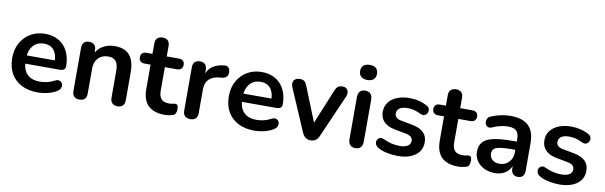

<svg xmlns="http://www.w3.org/2000/svg" viewBox="-48 -1183 5209 1654"><g transform="rotate(10 2556.5 -355.5)"><path d="M306 10Q223 10 163 -21Q103 -52 70.5 -109Q38 -166 38 -244Q38 -320 69.5 -377Q101 -434 156.5 -466.5Q212 -499 283 -499Q335 -499 376.5 -482Q418 -465 447.5 -433Q477 -401 492.5 -355.5Q508 -310 508 -253Q508 -235 495.5 -225.5Q483 -216 460 -216H139V-288H420L404 -273Q404 -319 390.5 -350Q377 -381 351.5 -397.5Q326 -414 288 -414Q246 -414 216.5 -394.5Q187 -375 171.5 -339.5Q156 -304 156 -255V-248Q156 -166 194.5 -125.5Q233 -85 308 -85Q334 -85 366.5 -91.5Q399 -98 428 -114Q449 -126 465 -124.5Q481 -123 490.5 -113Q500 -103 502 -88.5Q504 -74 496.5 -59Q489 -44 471 -33Q436 -11 390.5 -0.5Q345 10 306 10Z M669 8Q639 8 623 -8.5Q607 -25 607 -56V-434Q607 -465 623 -481Q639 -497 668 -497Q697 -497 713 -481Q729 -465 729 -434V-366L718 -391Q740 -444 786.5 -471.5Q833 -499 892 -499Q951 -499 989 -477Q1027 -455 1046 -410.5Q1065 -366 1065 -298V-56Q1065 -25 1049 -8.5Q1033 8 1003 8Q973 8 956.5 -8.5Q940 -25 940 -56V-292Q940 -349 918.5 -375Q897 -401 852 -401Q797 -401 764.5 -366.5Q732 -332 732 -275V-56Q732 8 669 8Z M1416 10Q1351 10 1307.5 -12Q1264 -34 1243 -76.5Q1222 -119 1222 -182V-395H1170Q1146 -395 1133 -407.5Q1120 -420 1120 -442Q1120 -465 1133 -477Q1146 -489 1170 -489H1222V-580Q1222 -611 1238.5 -627Q1255 -643 1285 -643Q1315 -643 1331 -627Q1347 -611 1347 -580V-489H1453Q1477 -489 1490 -477Q1503 -465 1503 -442Q1503 -420 1490 -407.5Q1477 -395 1453 -395H1347V-189Q1347 -141 1368 -117Q1389 -93 1436 -93Q1453 -93 1466 -96Q1479 -99 1489 -100Q1501 -101 1509 -92.5Q1517 -84 1517 -58Q1517 -38 1510.5 -22.5Q1504 -7 1487 -1Q1474 3 1453 6.5Q1432 10 1416 10Z M1640 8Q1609 8 1592.5 -8.5Q1576 -25 1576 -56V-434Q1576 -465 1592 -481Q1608 -497 1637 -497Q1666 -497 1682 -481Q1698 -465 1698 -434V-371H1688Q1702 -431 1743 -462Q1784 -493 1852 -499Q1873 -501 1885.5 -488.5Q1898 -476 1900 -450Q1902 -425 1888.5 -409.5Q1875 -394 1848 -391L1826 -389Q1765 -383 1734 -351.5Q1703 -320 1703 -263V-56Q1703 -25 1687 -8.5Q1671 8 1640 8Z M2201 10Q2118 10 2058 -21Q1998 -52 1965.5 -109Q1933 -166 1933 -244Q1933 -320 1964.5 -377Q1996 -434 2051.5 -466.5Q2107 -499 2178 -499Q2230 -499 2271.5 -482Q2313 -465 2342.5 -433Q2372 -401 2387.5 -355.5Q2403 -310 2403 -253Q2403 -235 2390.5 -225.5Q2378 -216 2355 -216H2034V-288H2315L2299 -273Q2299 -319 2285.5 -350Q2272 -381 2246.5 -397.5Q2221 -414 2183 -414Q2141 -414 2111.5 -394.5Q2082 -375 2066.5 -339.5Q2051 -304 2051 -255V-248Q2051 -166 2089.5 -125.5Q2128 -85 2203 -85Q2229 -85 2261.5 -91.5Q2294 -98 2323 -114Q2344 -126 2360 -124.5Q2376 -123 2385.5 -113Q2395 -103 2397 -88.5Q2399 -74 2391.5 -59Q2384 -44 2366 -33Q2331 -11 2285.5 -0.5Q2240 10 2201 10Z M2692 8Q2667 8 2648.5 -5Q2630 -18 2618 -45L2459 -414Q2450 -436 2452.5 -455Q2455 -474 2470.5 -485.5Q2486 -497 2513 -497Q2536 -497 2550 -486.5Q2564 -476 2575 -447L2710 -110H2680L2819 -448Q2830 -476 2844.5 -486.5Q2859 -497 2884 -497Q2906 -497 2919 -485.5Q2932 -474 2935 -455.5Q2938 -437 2928 -415L2766 -45Q2755 -18 2736.5 -5Q2718 8 2692 8Z M3083 7Q3053 7 3037 -11Q3021 -29 3021 -61V-428Q3021 -461 3037 -478.5Q3053 -496 3083 -496Q3113 -496 3129.5 -478.5Q3146 -461 3146 -428V-61Q3146 -29 3130 -11Q3114 7 3083 7ZM3083 -589Q3048 -589 3028.5 -606.5Q3009 -624 3009 -655Q3009 -687 3028.5 -704Q3048 -721 3083 -721Q3119 -721 3138 -704Q3157 -687 3157 -655Q3157 -624 3138 -606.5Q3119 -589 3083 -589Z M3455 10Q3412 10 3364 1Q3316 -8 3278 -30Q3262 -40 3255.5 -53.5Q3249 -67 3250.5 -80.5Q3252 -94 3260.5 -104Q3269 -114 3282.5 -117Q3296 -120 3312 -112Q3352 -93 3387 -85.5Q3422 -78 3456 -78Q3504 -78 3527.5 -94.5Q3551 -111 3551 -138Q3551 -161 3535.5 -173.5Q3520 -186 3489 -192L3389 -211Q3327 -223 3294.5 -256.5Q3262 -290 3262 -343Q3262 -391 3288.5 -426Q3315 -461 3362 -480Q3409 -499 3470 -499Q3514 -499 3552.5 -489.5Q3591 -480 3627 -460Q3642 -452 3647.5 -439Q3653 -426 3650 -412.5Q3647 -399 3638 -388.5Q3629 -378 3615.5 -375.5Q3602 -373 3585 -381Q3554 -397 3525.5 -404Q3497 -411 3471 -411Q3422 -411 3398.5 -394Q3375 -377 3375 -349Q3375 -328 3389 -314Q3403 -300 3432 -295L3532 -276Q3597 -264 3630.5 -232Q3664 -200 3664 -146Q3664 -73 3607 -31.5Q3550 10 3455 10Z M3983 10Q3918 10 3874.5 -12Q3831 -34 3810 -76.5Q3789 -119 3789 -182V-395H3737Q3713 -395 3700 -407.5Q3687 -420 3687 -442Q3687 -465 3700 -477Q3713 -489 3737 -489H3789V-580Q3789 -611 3805.5 -627Q3822 -643 3852 -643Q3882 -643 3898 -627Q3914 -611 3914 -580V-489H4020Q4044 -489 4057 -477Q4070 -465 4070 -442Q4070 -420 4057 -407.5Q4044 -395 4020 -395H3914V-189Q3914 -141 3935 -117Q3956 -93 4003 -93Q4020 -93 4033 -96Q4046 -99 4056 -100Q4068 -101 4076 -92.5Q4084 -84 4084 -58Q4084 -38 4077.5 -22.5Q4071 -7 4054 -1Q4041 3 4020 6.5Q3999 10 3983 10Z M4304 10Q4251 10 4209.5 -10.5Q4168 -31 4144.5 -66Q4121 -101 4121 -145Q4121 -199 4149 -230.5Q4177 -262 4240 -276Q4303 -290 4409 -290H4459V-218H4410Q4348 -218 4311 -212Q4274 -206 4258.5 -191.5Q4243 -177 4243 -151Q4243 -118 4266 -97Q4289 -76 4330 -76Q4363 -76 4388.5 -91.5Q4414 -107 4429 -134Q4444 -161 4444 -196V-311Q4444 -361 4422 -383Q4400 -405 4348 -405Q4319 -405 4285.5 -398Q4252 -391 4215 -374Q4196 -365 4181.5 -369Q4167 -373 4159 -385.5Q4151 -398 4151 -413Q4151 -428 4159 -442.5Q4167 -457 4186 -464Q4232 -483 4274.5 -491Q4317 -499 4352 -499Q4424 -499 4470.5 -477Q4517 -455 4540 -410.5Q4563 -366 4563 -296V-56Q4563 -25 4548 -8.5Q4533 8 4505 8Q4477 8 4461.5 -8.5Q4446 -25 4446 -56V-104H4454Q4447 -69 4426.5 -43.5Q4406 -18 4375 -4Q4344 10 4304 10Z M4869 10Q4826 10 4778 1Q4730 -8 4692 -30Q4676 -40 4669.5 -53.5Q4663 -67 4664.5 -80.5Q4666 -94 4674.5 -104Q4683 -114 4696.5 -117Q4710 -120 4726 -112Q4766 -93 4801 -85.5Q4836 -78 4870 -78Q4918 -78 4941.5 -94.5Q4965 -111 4965 -138Q4965 -161 4949.5 -173.5Q4934 -186 4903 -192L4803 -211Q4741 -223 4708.5 -256.5Q4676 -290 4676 -343Q4676 -391 4702.5 -426Q4729 -461 4776 -480Q4823 -499 4884 -499Q4928 -499 4966.5 -489.5Q5005 -480 5041 -460Q5056 -452 5061.5 -439Q5067 -426 5064 -412.5Q5061 -399 5052 -388.5Q5043 -378 5029.5 -375.5Q5016 -373 4999 -381Q4968 -397 4939.5 -404Q4911 -411 4885 -411Q4836 -411 4812.5 -394Q4789 -377 4789 -349Q4789 -328 4803 -314Q4817 -300 4846 -295L4946 -276Q5011 -264 5044.5 -232Q5078 -200 5078 -146Q5078 -73 5021 -31.5Q4964 10 4869 10Z"/></g></svg>

Font: Nunito ExtraLight
Style: Bold
Weight: 700
Version: Version 3.602